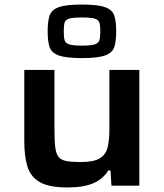

<svg xmlns="http://www.w3.org/2000/svg" viewBox="-20 -818 721 846"><path d="M277 8Q195 8 154.5 -16Q114 -40 100.5 -85.5Q87 -131 87 -197V-510H220V-240Q220 -193 224 -165.5Q228 -138 239.5 -125Q251 -112 274.5 -108Q298 -104 336 -104Q392 -104 419 -120Q446 -136 454 -168Q462 -200 462 -247V-510H594V0H471L467 -67H457Q435 -30 392 -11Q349 8 277 8ZM341 -562Q270 -562 238 -574Q206 -586 198 -612Q190 -638 190 -680Q190 -722 198 -748Q206 -774 238 -786Q270 -798 341 -798Q412 -798 444 -786Q476 -774 484 -748Q492 -722 492 -680Q492 -638 484 -612Q476 -586 444 -574Q412 -562 341 -562ZM341 -617Q381 -617 397.5 -622.5Q414 -628 418 -641.5Q422 -655 422 -680Q422 -705 418 -718Q414 -731 397.5 -736Q381 -741 341 -741Q302 -741 285 -736Q268 -731 264.5 -718Q261 -705 261 -680Q261 -655 264.5 -641.5Q268 -628 285 -622.5Q302 -617 341 -617Z"/></svg>

Font: Saira Expanded SemiBold
Style: Regular
Weight: 600
Width: 7
Designer: Hector Gatti with collaboration of the Omnibus-Type team
Foundry: Omnibus-Type
Version: Version 1.100; ttfautohint (v1.8.3)